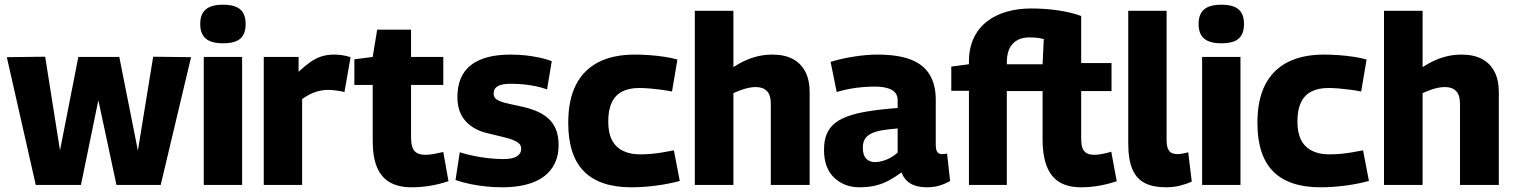

<svg xmlns="http://www.w3.org/2000/svg" viewBox="-20 -786 6435 816"><path d="M132 0 9 -543 172 -545 235 -147 313 -544H487L566 -146L631 -545L792 -543L663 0H475L398 -360L324 0Z M928 -602Q878 -602 854.5 -622Q831 -642 831 -684Q831 -726 854.5 -746Q878 -766 928 -766Q978 -766 1001 -746Q1024 -726 1024 -684Q1024 -642 1001.5 -622Q979 -602 928 -602ZM846 0V-544H1009V0Z M1249 -544V-481Q1277 -507 1300 -523Q1323 -539 1347 -546.5Q1371 -554 1400 -554Q1416 -554 1434 -551.5Q1452 -549 1470 -543L1444 -395Q1426 -399 1408 -401.5Q1390 -404 1375 -404Q1349 -404 1322 -395.5Q1295 -387 1264 -365V0H1101V-544Z M1729 10Q1675 10 1638 -10.5Q1601 -31 1582.5 -74.5Q1564 -118 1564 -188V-425H1486V-534L1564 -544L1583 -660H1727V-544H1864V-425H1727V-201Q1727 -161 1741.5 -144.5Q1756 -128 1787 -128Q1804 -128 1823 -131.5Q1842 -135 1864 -140L1886 -16Q1844 -2 1805 4Q1766 10 1729 10Z M1916 -21 1934 -139Q1952 -133 1975.5 -127.5Q1999 -122 2024 -118Q2049 -114 2073.5 -112Q2098 -110 2119 -110Q2158 -110 2176.5 -121.5Q2195 -133 2195 -154Q2195 -168 2185.5 -176.5Q2176 -185 2158 -192Q2140 -199 2115 -204.5Q2090 -210 2060 -218Q2026 -225 2001 -238.5Q1976 -252 1958.5 -271.5Q1941 -291 1932.5 -316.5Q1924 -342 1924 -374Q1924 -464 1981 -509Q2038 -554 2150 -554Q2184 -554 2215 -550.5Q2246 -547 2274 -541Q2302 -535 2325 -526L2305 -406Q2283 -414 2259.5 -419Q2236 -424 2209.5 -427Q2183 -430 2150 -430Q2114 -430 2096 -420Q2078 -410 2078 -389Q2078 -376 2085 -368.5Q2092 -361 2106 -355.5Q2120 -350 2140.5 -345.5Q2161 -341 2188 -335Q2224 -328 2254.5 -316Q2285 -304 2307 -285.5Q2329 -267 2341.5 -239Q2354 -211 2354 -170Q2354 -130 2341.5 -100Q2329 -70 2307 -49Q2285 -28 2255.5 -15Q2226 -2 2190 4Q2154 10 2116 10Q2080 10 2046 6.5Q2012 3 1980 -3.5Q1948 -10 1916 -21Z M2395 -264Q2395 -361 2427.5 -425Q2460 -489 2523 -521.5Q2586 -554 2678 -554Q2710 -554 2742.5 -551.5Q2775 -549 2805 -544.5Q2835 -540 2859 -533L2836 -397Q2812 -402 2788 -405Q2764 -408 2741 -410Q2718 -412 2696 -412Q2653 -412 2623.5 -396.5Q2594 -381 2579.5 -349.5Q2565 -318 2565 -269Q2565 -222 2580.5 -191.5Q2596 -161 2626.5 -145.5Q2657 -130 2699 -130Q2723 -130 2746.5 -132Q2770 -134 2794 -138Q2818 -142 2844 -147L2869 -17Q2826 -5 2771 2.5Q2716 10 2663 10Q2529 10 2462 -57.5Q2395 -125 2395 -264Z M2933 0V-740H3097V-501Q3125 -519 3151.5 -530.5Q3178 -542 3205.5 -548Q3233 -554 3262 -554Q3314 -554 3349 -535.5Q3384 -517 3402.5 -481.5Q3421 -446 3421 -395V0H3256V-344Q3256 -382 3239.5 -399Q3223 -416 3192 -416Q3176 -416 3160.5 -412.5Q3145 -409 3129.5 -403.5Q3114 -398 3097 -390V0Z M3482 -149Q3482 -198 3500.5 -230Q3519 -262 3557.5 -281Q3596 -300 3655 -310.5Q3714 -321 3795 -327V-360Q3795 -390 3770 -404Q3745 -418 3698 -418Q3677 -418 3650 -416Q3623 -414 3594.5 -409Q3566 -404 3536 -395L3510 -523Q3555 -537 3609 -545.5Q3663 -554 3709 -554Q3797 -554 3851.5 -532.5Q3906 -511 3931.5 -468Q3957 -425 3957 -362V-172Q3957 -147 3964.5 -139Q3972 -131 3982 -131Q3987 -131 3993.5 -131.5Q4000 -132 4005 -134L4018 -17Q3998 -5 3973.5 2.5Q3949 10 3919 10Q3877 10 3850.5 -5.5Q3824 -21 3811 -53Q3785 -34 3758.5 -19.5Q3732 -5 3701.5 2.5Q3671 10 3633 10Q3599 10 3571.5 -1Q3544 -12 3523.5 -32.5Q3503 -53 3492.5 -82Q3482 -111 3482 -149ZM3647 -159Q3647 -127 3661 -112Q3675 -97 3698 -97Q3714 -97 3731.5 -102Q3749 -107 3766 -116.5Q3783 -126 3795 -138V-240Q3758 -237 3730.5 -232.5Q3703 -228 3684 -219Q3665 -210 3656 -195.5Q3647 -181 3647 -159Z M4574 10Q4533 10 4502.5 -2Q4472 -14 4452 -38.5Q4432 -63 4422 -99.5Q4412 -136 4411 -185V-399H4259V0H4098V-400H4023V-503L4098 -513V-524Q4098 -581 4118 -623.5Q4138 -666 4173.5 -694Q4209 -722 4257.5 -736Q4306 -750 4362 -750Q4424 -750 4479.5 -741.5Q4535 -733 4575 -718V-518H4704V-399H4575V-198Q4575 -181 4577.5 -167.5Q4580 -154 4586.5 -145.5Q4593 -137 4604 -132.5Q4615 -128 4631 -128Q4646 -128 4663.5 -131.5Q4681 -135 4703 -141L4726 -16Q4688 -3 4650 3.5Q4612 10 4574 10ZM4259 -513H4411L4416 -620Q4401 -624 4386 -625.5Q4371 -627 4355 -627Q4310 -627 4284.5 -600.5Q4259 -574 4259 -520Z M4938 -740V-192Q4938 -167 4944 -153.5Q4950 -140 4960.5 -135.5Q4971 -131 4984 -131Q4993 -131 5004.5 -133Q5016 -135 5030 -139L5045 -14Q5023 -4 4995 3Q4967 10 4934 10Q4882 10 4846.5 -7.5Q4811 -25 4793 -66Q4775 -107 4775 -177V-740Z M5171 -602Q5121 -602 5097.5 -622Q5074 -642 5074 -684Q5074 -726 5097.5 -746Q5121 -766 5171 -766Q5221 -766 5244 -746Q5267 -726 5267 -684Q5267 -642 5244.5 -622Q5222 -602 5171 -602ZM5089 0V-544H5252V0Z M5324 -264Q5324 -361 5356.5 -425Q5389 -489 5452 -521.5Q5515 -554 5607 -554Q5639 -554 5671.5 -551.5Q5704 -549 5734 -544.5Q5764 -540 5788 -533L5765 -397Q5741 -402 5717 -405Q5693 -408 5670 -410Q5647 -412 5625 -412Q5582 -412 5552.5 -396.5Q5523 -381 5508.5 -349.5Q5494 -318 5494 -269Q5494 -222 5509.5 -191.5Q5525 -161 5555.5 -145.5Q5586 -130 5628 -130Q5652 -130 5675.5 -132Q5699 -134 5723 -138Q5747 -142 5773 -147L5798 -17Q5755 -5 5700 2.5Q5645 10 5592 10Q5458 10 5391 -57.5Q5324 -125 5324 -264Z M5862 0V-740H6026V-501Q6054 -519 6080.5 -530.5Q6107 -542 6134.5 -548Q6162 -554 6191 -554Q6243 -554 6278 -535.5Q6313 -517 6331.5 -481.5Q6350 -446 6350 -395V0H6185V-344Q6185 -382 6168.5 -399Q6152 -416 6121 -416Q6105 -416 6089.5 -412.5Q6074 -409 6058.5 -403.5Q6043 -398 6026 -390V0Z"/></svg>

Font: Georama ExtraCondensed Thin
Style: Bold
Weight: 700
Version: Version 1.001